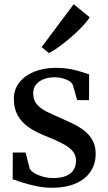

<svg xmlns="http://www.w3.org/2000/svg" viewBox="-20 -877 510 908"><path d="M226 11Q188.5 11 152 3.2Q115.5 -4.5 86 -14Q56.5 -23.5 40 -29L40.5 -155.5H101L120.5 -79Q126 -68.5 143 -58.2Q160 -48 183 -41.5Q206 -35 230 -35Q268 -35 292.2 -45Q316.5 -55 328 -73.5Q339.5 -92 339.5 -117Q339.5 -144.5 322.2 -163.8Q305 -183 272 -200Q239 -217 191.5 -235.5Q144 -254.5 111.5 -278.2Q79 -302 62.2 -334Q45.5 -366 45.5 -409.5Q45.5 -454 71.5 -487Q97.5 -520 142 -538Q186.5 -556 242 -556Q284.5 -556 315.5 -549.8Q346.5 -543.5 367.8 -536.2Q389 -529 401.5 -525.5L401 -403.5H345L324 -476.5Q319.5 -486 307.2 -493.8Q295 -501.5 277.2 -506.5Q259.5 -511.5 238.5 -511.5Q209.5 -511.5 186.5 -502.5Q163.5 -493.5 150.2 -476.8Q137 -460 137 -436Q137 -403 155 -382.8Q173 -362.5 201.8 -348.5Q230.5 -334.5 263 -320.5Q295 -306.5 325.5 -291.8Q356 -277 380 -257.8Q404 -238.5 418.2 -212.2Q432.5 -186 432.5 -149.5Q432.5 -101.5 408.2 -65.5Q384 -29.5 337.5 -9.2Q291 11 226 11ZM210 -626.5 177 -654.5 328.5 -857 404 -795.5Q393 -776.5 369.2 -751.5Q345.5 -726.5 316.2 -701.2Q287 -676 259.2 -655.8Q231.5 -635.5 211.5 -626.5Z"/></svg>

Font: Merriweather 48pt
Style: Regular
Weight: 400
Version: Version 2.100